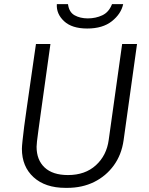

<svg xmlns="http://www.w3.org/2000/svg" viewBox="-20 -899 719 929"><path d="M297 10Q199 10 142.5 -41.5Q86 -93 86 -179Q86 -190 89 -218.5Q92 -247 97 -287Q102 -327 109 -373.5Q116 -420 122.5 -467.5Q129 -515 135.5 -558Q142 -601 146.5 -634.5Q151 -668 154 -686H224Q208 -571 196.5 -489Q185 -407 177.5 -353Q170 -299 165.5 -266Q161 -233 159 -215.5Q157 -198 157 -189Q157 -125 196 -88.5Q235 -52 309 -52Q392 -52 444 -99.5Q496 -147 506 -222L571 -686H643L578 -220Q568 -150 530.5 -98.5Q493 -47 435.5 -18.5Q378 10 305 10ZM402 -761Q328 -761 290 -796.5Q252 -832 255 -879H309Q314 -840 341 -825Q368 -810 405 -810Q443 -810 475 -825Q507 -840 522 -879H576Q566 -832 521.5 -796.5Q477 -761 402 -761Z"/></svg>

Font: Chivo Medium ExtraLight
Style: Italic
Weight: 250
Italic angle: -8.05°
Version: Version 2.002